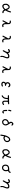

<svg xmlns="http://www.w3.org/2000/svg" viewBox="5802 -6567 896 12540"><g transform="rotate(90 6250.0 -297.0)"><path d="M366.2 3.9Q336.9 0 312.5 -16.1Q288.1 -32.2 262.2 -63.5Q236.3 -94.7 229.5 -146.5Q222.7 -198.2 223.6 -249Q224.6 -299.8 245.1 -341.8Q265.6 -383.8 307.1 -424.8Q348.6 -465.8 387.7 -476.6Q426.8 -487.3 463.9 -481.4Q501 -475.6 543 -436.5Q585 -397.5 598.6 -365.2Q612.3 -333 629.9 -297.9Q663.1 -358.4 685.5 -424.8Q708 -491.2 727.5 -558.6Q743.2 -572.3 764.6 -570.3L785.2 -560.5Q796.9 -544.9 794.9 -522.5Q775.4 -436.5 742.7 -354.5Q710 -272.5 661.1 -196.3Q670.9 -165 699.2 -129.9Q727.5 -94.7 741.2 -87.4Q754.9 -80.1 810.5 -83L830.1 -73.2Q841.8 -57.6 839.8 -36.1L830.1 -15.6Q804.7 2 771 -1Q737.3 -3.9 703.6 -18.1Q669.9 -32.2 608.4 -120.1Q538.1 -47.9 478.5 -22Q418.9 3.9 366.2 3.9ZM454.1 -92.8Q491.2 -108.4 522.5 -138.7Q553.7 -168.9 573.2 -204.1Q557.6 -256.8 542 -299.8Q526.4 -342.8 497.1 -378.9Q467.8 -415 430.7 -407.2Q393.6 -399.4 362.3 -370.1Q331.1 -340.8 313.5 -302.7Q295.9 -264.6 298.8 -225.6Q301.8 -186.5 305.7 -158.2Q309.6 -129.9 326.2 -107.4Q342.8 -85 386.7 -82.5Q430.7 -80.1 454.1 -92.8Z M1631.8 13.7Q1583 7.8 1546.9 -30.3Q1510.7 -68.4 1496.1 -116.7Q1481.4 -165 1481.4 -217.8Q1452.1 -168.9 1424.8 -119.6Q1397.5 -70.3 1374 -19.5Q1358.4 -5.9 1336.9 -7.8L1317.4 -17.6Q1305.7 -33.2 1307.6 -54.7Q1344.7 -141.6 1393.6 -221.7Q1442.4 -301.8 1487.3 -391.6Q1485.4 -444.3 1455.1 -468.8Q1424.8 -493.2 1394.5 -486.3Q1364.3 -479.5 1348.6 -481.4L1329.1 -491.2Q1317.4 -504.9 1319.3 -526.4L1329.1 -545.9Q1350.6 -563.5 1379.9 -563.5Q1409.2 -563.5 1445.3 -560.5Q1481.4 -557.6 1514.6 -521.5Q1547.9 -485.4 1554.7 -453.1Q1561.5 -420.9 1559.6 -329.1Q1557.6 -237.3 1559.6 -200.2Q1561.5 -163.1 1570.3 -137.7Q1579.1 -112.3 1601.6 -87.4Q1624 -62.5 1655.3 -67.4Q1686.5 -72.3 1721.7 -80.1L1741.2 -70.3Q1753.9 -54.7 1752 -33.2L1741.2 -13.7Q1717.8 0 1689.5 6.8Q1661.1 13.7 1631.8 13.7Z M2631.8 13.7Q2583 7.8 2546.9 -30.3Q2510.7 -68.4 2496.1 -116.7Q2481.4 -165 2481.4 -217.8Q2452.1 -168.9 2424.8 -119.6Q2397.5 -70.3 2374 -19.5Q2358.4 -5.9 2336.9 -7.8L2317.4 -17.6Q2305.7 -33.2 2307.6 -54.7Q2344.7 -141.6 2393.6 -221.7Q2442.4 -301.8 2487.3 -391.6Q2485.4 -444.3 2455.1 -468.8Q2424.8 -493.2 2394.5 -486.3Q2364.3 -479.5 2348.6 -481.4L2329.1 -491.2Q2317.4 -504.9 2319.3 -526.4L2329.1 -545.9Q2350.6 -563.5 2379.9 -563.5Q2409.2 -563.5 2445.3 -560.5Q2481.4 -557.6 2514.6 -521.5Q2547.9 -485.4 2554.7 -453.1Q2561.5 -420.9 2559.6 -329.1Q2557.6 -237.3 2559.6 -200.2Q2561.5 -163.1 2570.3 -137.7Q2579.1 -112.3 2601.6 -87.4Q2624 -62.5 2655.3 -67.4Q2686.5 -72.3 2721.7 -80.1L2741.2 -70.3Q2753.9 -54.7 2752 -33.2L2741.2 -13.7Q2717.8 0 2689.5 6.8Q2661.1 13.7 2631.8 13.7Z M3663.1 130.9 3643.6 121.1Q3627.9 95.7 3626 63.5Q3624 31.2 3628.9 -31.7Q3633.8 -94.7 3675.8 -176.8Q3717.8 -258.8 3714.8 -310.5Q3711.9 -362.3 3685.5 -375Q3659.2 -387.7 3623 -382.8Q3586.9 -377.9 3556.6 -360.4Q3526.4 -342.8 3483.4 -298.8Q3440.4 -254.9 3405.3 -180.7Q3370.1 -106.4 3323.2 -38.1Q3307.6 -26.4 3286.1 -28.3L3266.6 -38.1Q3254.9 -53.7 3256.8 -75.2Q3293.9 -145.5 3334 -216.8Q3374 -288.1 3373 -342.8Q3372.1 -397.5 3353.5 -412.1Q3335 -426.8 3297.9 -409.2Q3260.7 -391.6 3251 -379.9Q3234.4 -368.2 3212.9 -370.1L3193.4 -379.9Q3181.6 -395.5 3179.7 -415Q3183.6 -436.5 3197.3 -452.1Q3230.5 -479.5 3271 -491.2Q3311.5 -502.9 3345.7 -499Q3379.9 -495.1 3412.1 -462.9Q3444.3 -430.7 3448.2 -374Q3487.3 -411.1 3529.3 -433.6Q3571.3 -456.1 3612.3 -460.4Q3653.3 -464.8 3689.5 -460.4Q3725.6 -456.1 3755.4 -427.7Q3785.2 -399.4 3791 -358.4Q3796.9 -317.4 3783.2 -255.9Q3769.5 -194.3 3732.9 -116.2Q3696.3 -38.1 3696.8 8.8Q3697.3 55.7 3708 101.6L3698.2 121.1Q3684.6 132.8 3663.1 130.9Z M4631.8 13.7Q4583 7.8 4546.9 -30.3Q4510.7 -68.4 4496.1 -116.7Q4481.4 -165 4481.4 -217.8Q4452.1 -168.9 4424.8 -119.6Q4397.5 -70.3 4374 -19.5Q4358.4 -5.9 4336.9 -7.8L4317.4 -17.6Q4305.7 -33.2 4307.6 -54.7Q4344.7 -141.6 4393.6 -221.7Q4442.4 -301.8 4487.3 -391.6Q4485.4 -444.3 4455.1 -468.8Q4424.8 -493.2 4394.5 -486.3Q4364.3 -479.5 4348.6 -481.4L4329.1 -491.2Q4317.4 -504.9 4319.3 -526.4L4329.1 -545.9Q4350.6 -563.5 4379.9 -563.5Q4409.2 -563.5 4445.3 -560.5Q4481.4 -557.6 4514.6 -521.5Q4547.9 -485.4 4554.7 -453.1Q4561.5 -420.9 4559.6 -329.1Q4557.6 -237.3 4559.6 -200.2Q4561.5 -163.1 4570.3 -137.7Q4579.1 -112.3 4601.6 -87.4Q4624 -62.5 4655.3 -67.4Q4686.5 -72.3 4721.7 -80.1L4741.2 -70.3Q4753.9 -54.7 4752 -33.2L4741.2 -13.7Q4717.8 0 4689.5 6.8Q4661.1 13.7 4631.8 13.7Z M5465.8 66.4Q5430.7 64.5 5399.4 52.7Q5368.2 41 5347.7 16.6Q5327.1 -7.8 5319.3 -34.7Q5311.5 -61.5 5315.4 -93.8Q5319.3 -126 5335.9 -158.2Q5352.5 -190.4 5391.6 -225.6Q5364.3 -258.8 5352.5 -292Q5340.8 -325.2 5343.8 -359.4Q5346.7 -393.6 5359.4 -418Q5372.1 -442.4 5397.9 -470.2Q5423.8 -498 5459.5 -514.6Q5495.1 -531.2 5554.2 -527.3Q5613.3 -523.4 5663.1 -460Q5680.7 -442.4 5678.7 -415L5668.9 -395.5Q5655.3 -383.8 5633.8 -385.7L5614.3 -395.5Q5588.9 -426.8 5565.9 -437.5Q5543 -448.2 5514.2 -446.3Q5485.4 -444.3 5451.2 -407.2Q5417 -370.1 5421.9 -338.9Q5426.8 -307.6 5445.3 -287.1Q5463.9 -266.6 5498 -257.8Q5532.2 -249 5579.1 -235.4Q5590.8 -221.7 5588.9 -200.2L5579.1 -180.7Q5559.6 -167 5534.2 -168.9Q5471.7 -172.9 5441.4 -156.2Q5411.1 -139.6 5400.4 -115.2Q5389.6 -90.8 5395.5 -63.5Q5401.4 -36.1 5430.7 -21Q5460 -5.9 5507.8 -17.1Q5555.7 -28.3 5602.5 -42L5622.1 -32.2Q5633.8 -15.6 5631.8 5.9L5622.1 25.4Q5588.9 46.9 5549.8 57.6Q5510.7 68.4 5465.8 66.4Z M6242.2 44.9Q6226.6 43 6214.8 33.2Q6203.1 19.5 6205.1 -2L6214.8 -22.5Q6253.9 -42 6289.6 -71.3Q6325.2 -100.6 6342.8 -146.5Q6360.4 -192.4 6371.1 -246.1Q6381.8 -299.8 6379.9 -358.4L6232.4 -360.4Q6216.8 -362.3 6205.1 -372.1Q6193.4 -385.7 6195.3 -407.2L6205.1 -426.8L6224.6 -436.5Q6653.3 -438.5 6688.5 -444.3Q6723.6 -450.2 6760.7 -450.2L6781.2 -440.4Q6793 -424.8 6791 -403.3L6781.2 -383.8Q6745.1 -372.1 6707 -369.1Q6668.9 -366.2 6631.8 -360.4Q6627.9 -183.6 6628.9 -142.1Q6629.9 -100.6 6654.3 -83Q6678.7 -65.4 6705.1 -69.3Q6731.4 -73.2 6755.4 -93.8Q6779.3 -114.3 6810.5 -118.2L6830.1 -108.4Q6841.8 -92.8 6839.8 -71.3L6830.1 -51.8Q6779.3 -13.7 6745.6 0Q6711.9 13.7 6670.9 9.8Q6629.9 5.9 6592.8 -31.7Q6555.7 -69.3 6554.7 -123.5Q6553.7 -177.7 6555.7 -358.4H6456.1Q6454.1 -274.4 6437.5 -192.4Q6420.9 -110.4 6377.9 -59.1Q6335 -7.8 6301.8 15.6Q6268.6 39.1 6242.2 44.9Z M7282.2 1Q7236.3 -4.9 7203.1 -43Q7169.9 -81.1 7163.1 -136.7Q7156.2 -192.4 7156.2 -251Q7152.3 -284.2 7168 -311.5Q7183.6 -325.2 7205.1 -323.2L7224.6 -313.5Q7240.2 -288.1 7234.4 -252.9Q7236.3 -161.1 7240.2 -135.7Q7244.1 -110.4 7258.3 -88.9Q7272.5 -67.4 7293 -78.6Q7313.5 -89.8 7325.2 -102.5Q7338.9 -114.3 7360.4 -112.3L7379.9 -102.5Q7391.6 -86.9 7389.6 -65.4L7379.9 -45.9Q7366.2 -26.4 7348.6 -12.7Q7331.1 1 7282.2 1ZM7213.9 -392.6Q7201.2 -383.8 7186.5 -382.8Q7168 -383.8 7154.3 -401.4L7148.4 -421.9Q7156.2 -464.8 7161.1 -509.3Q7166 -553.7 7197.3 -585.9L7217.8 -592.8Q7236.3 -590.8 7251 -573.2L7256.8 -551.8Q7243.2 -529.3 7237.8 -503.4Q7232.4 -477.5 7228.5 -428.7Q7226.6 -407.2 7213.9 -392.6Z M7917 15.6Q7887.7 9.8 7862.3 -4.9Q7836.9 -19.5 7806.6 -51.8Q7776.4 -84 7764.6 -121.6Q7752.9 -159.2 7755.9 -199.2Q7758.8 -239.3 7773.4 -276.4Q7788.1 -313.5 7820.3 -346.7Q7852.5 -379.9 7896.5 -401.4Q7940.4 -422.9 7987.3 -434.6Q7965.8 -471.7 7947.3 -502Q7928.7 -532.2 7930.7 -568.4Q7932.6 -604.5 7946.3 -634.3Q7960 -664.1 8001 -697.3Q8042 -730.5 8080.1 -723.6Q8118.2 -716.8 8150.9 -689.5Q8183.6 -662.1 8182.6 -623L8172.9 -602.5Q8159.2 -590.8 8137.7 -592.8Q8116.2 -618.2 8096.2 -633.8Q8076.2 -649.4 8047.4 -631.3Q8018.6 -613.3 8013.2 -591.8Q8007.8 -570.3 8016.1 -544.4Q8024.4 -518.6 8063.5 -466.8Q8102.5 -415 8139.6 -343.8Q8176.8 -272.5 8173.8 -212.9Q8170.9 -153.3 8157.2 -120.6Q8143.6 -87.9 8104.5 -48.8Q8065.4 -9.8 8018.6 4.9Q7971.7 19.5 7917 15.6ZM8018.6 -78.1Q8063.5 -95.7 8083 -138.2Q8102.5 -180.7 8095.7 -222.7Q8088.9 -264.6 8074.2 -299.8Q8059.6 -335 8038.1 -368.2Q7985.4 -356.4 7944.3 -339.8Q7903.3 -323.2 7877.9 -294.9Q7852.5 -266.6 7841.8 -239.3Q7831.1 -211.9 7833 -176.8Q7835 -141.6 7855 -114.7Q7875 -87.9 7904.8 -72.3Q7934.6 -56.6 7968.3 -63Q8002 -69.3 8018.6 -78.1Z M8814.5 129.9Q8797.9 130.9 8785.2 124Q8772.5 110.4 8767.6 92.8Q8780.3 -24.4 8807.1 -141.1Q8834 -257.8 8872.6 -327.6Q8911.1 -397.5 8934.1 -429.7Q8957 -461.9 8985.4 -480Q9013.7 -498 9042.5 -507.3Q9071.3 -516.6 9103.5 -520Q9135.7 -523.4 9172.9 -494.1Q9210 -464.8 9234.4 -427.7Q9258.8 -390.6 9260.7 -348.6Q9262.7 -306.6 9258.3 -272Q9253.9 -237.3 9220.7 -189.5Q9187.5 -141.6 9130.4 -112.3Q9073.2 -83 9012.7 -71.8Q8952.1 -60.5 8878.9 -115.2Q8867.2 -59.6 8859.4 -1Q8851.6 57.6 8841.8 113.3Q8830.1 125 8814.5 129.9ZM9140.6 -210Q9166 -226.6 9173.8 -253.9Q9181.6 -281.2 9185.1 -308.6Q9188.5 -335.9 9173.8 -372.1Q9159.2 -408.2 9128.9 -427.2Q9098.6 -446.3 9072.3 -438.5Q9045.9 -430.7 9023.4 -413.6Q9001 -396.5 8967.8 -344.7Q8934.6 -293 8924.3 -262.2Q8914.1 -231.4 8908.2 -200.2Q8924.8 -174.8 8959.5 -158.7Q8994.1 -142.6 9030.8 -154.3Q9067.4 -166 9092.8 -179.7Q9118.2 -193.4 9140.6 -210Z M9866.2 3.9Q9836.9 0 9812.5 -16.1Q9788.1 -32.2 9762.2 -63.5Q9736.3 -94.7 9729.5 -146.5Q9722.7 -198.2 9723.6 -249Q9724.6 -299.8 9745.1 -341.8Q9765.6 -383.8 9807.1 -424.8Q9848.6 -465.8 9887.7 -476.6Q9926.8 -487.3 9963.9 -481.4Q10001 -475.6 10043 -436.5Q10085 -397.5 10098.6 -365.2Q10112.3 -333 10129.9 -297.9Q10163.1 -358.4 10185.5 -424.8Q10208 -491.2 10227.5 -558.6Q10243.2 -572.3 10264.6 -570.3L10285.2 -560.5Q10296.9 -544.9 10294.9 -522.5Q10275.4 -436.5 10242.7 -354.5Q10210 -272.5 10161.1 -196.3Q10170.9 -165 10199.2 -129.9Q10227.5 -94.7 10241.2 -87.4Q10254.9 -80.1 10310.5 -83L10330.1 -73.2Q10341.8 -57.6 10339.8 -36.1L10330.1 -15.6Q10304.7 2 10271 -1Q10237.3 -3.9 10203.6 -18.1Q10169.9 -32.2 10108.4 -120.1Q10038.1 -47.9 9978.5 -22Q9918.9 3.9 9866.2 3.9ZM9954.1 -92.8Q9991.2 -108.4 10022.5 -138.7Q10053.7 -168.9 10073.2 -204.1Q10057.6 -256.8 10042 -299.8Q10026.4 -342.8 9997.1 -378.9Q9967.8 -415 9930.7 -407.2Q9893.6 -399.4 9862.3 -370.1Q9831.1 -340.8 9813.5 -302.7Q9795.9 -264.6 9798.8 -225.6Q9801.8 -186.5 9805.7 -158.2Q9809.6 -129.9 9826.2 -107.4Q9842.8 -85 9886.7 -82.5Q9930.7 -80.1 9954.1 -92.8Z M10918.9 21.5Q10881.8 17.6 10847.7 4.9Q10813.5 -7.8 10784.7 -40.5Q10755.9 -73.2 10742.2 -115.2Q10728.5 -157.2 10728.5 -207Q10728.5 -256.8 10745.1 -303.7Q10761.7 -350.6 10796.4 -381.8Q10831.1 -413.1 10866.2 -428.7Q10901.4 -444.3 10954.6 -448.2Q11007.8 -452.1 11059.1 -451.2Q11110.4 -450.2 11136.7 -456.1Q11163.1 -461.9 11180.7 -486.3Q11198.2 -510.7 11206.1 -540Q11221.7 -551.8 11243.2 -549.8L11262.7 -540Q11276.4 -520.5 11272.5 -491.2Q11262.7 -460 11224.6 -422.9Q11186.5 -385.7 11137.7 -377.9Q11147.5 -350.6 11154.3 -325.2Q11161.1 -299.8 11163.6 -266.6Q11166 -233.4 11162.6 -191.4Q11159.2 -149.4 11143.6 -117.2Q11127.9 -85 11087.9 -43.5Q11047.9 -2 11006.8 9.8Q10965.8 21.5 10918.9 21.5ZM11014.6 -77.1Q11053.7 -108.4 11070.3 -142.6Q11086.9 -176.8 11087.9 -206.1Q11088.9 -235.4 11086.9 -264.6Q11085 -293.9 11076.2 -319.3Q11067.4 -344.7 11055.7 -370.1Q11007.8 -375 10963.4 -371.6Q10918.9 -368.2 10893.6 -356.4Q10868.2 -344.7 10844.7 -321.3Q10821.3 -297.9 10812.5 -263.7Q10803.7 -229.5 10805.7 -195.3Q10807.6 -161.1 10818.4 -133.8Q10829.1 -106.4 10849.6 -87.9Q10870.1 -69.3 10895.5 -61Q10920.9 -52.7 10952.1 -56.6Q10983.4 -60.5 11014.6 -77.1Z M12163.1 130.9 12143.6 121.1Q12127.9 95.7 12126 63.5Q12124 31.2 12128.9 -31.7Q12133.8 -94.7 12175.8 -176.8Q12217.8 -258.8 12214.8 -310.5Q12211.9 -362.3 12185.5 -375Q12159.2 -387.7 12123 -382.8Q12086.9 -377.9 12056.6 -360.4Q12026.4 -342.8 11983.4 -298.8Q11940.4 -254.9 11905.3 -180.7Q11870.1 -106.4 11823.2 -38.1Q11807.6 -26.4 11786.1 -28.3L11766.6 -38.1Q11754.9 -53.7 11756.8 -75.2Q11793.9 -145.5 11834 -216.8Q11874 -288.1 11873 -342.8Q11872.1 -397.5 11853.5 -412.1Q11835 -426.8 11797.9 -409.2Q11760.7 -391.6 11751 -379.9Q11734.4 -368.2 11712.9 -370.1L11693.4 -379.9Q11681.6 -395.5 11679.7 -415Q11683.6 -436.5 11697.3 -452.1Q11730.5 -479.5 11771 -491.2Q11811.5 -502.9 11845.7 -499Q11879.9 -495.1 11912.1 -462.9Q11944.3 -430.7 11948.2 -374Q11987.3 -411.1 12029.3 -433.6Q12071.3 -456.1 12112.3 -460.4Q12153.3 -464.8 12189.5 -460.4Q12225.6 -456.1 12255.4 -427.7Q12285.2 -399.4 12291 -358.4Q12296.9 -317.4 12283.2 -255.9Q12269.5 -194.3 12232.9 -116.2Q12196.3 -38.1 12196.8 8.8Q12197.3 55.7 12208 101.6L12198.2 121.1Q12184.6 132.8 12163.1 130.9Z"/></g></svg>

Font: JasonHandwriting2
Style: Regular
Weight: 400
Version: Version 1.05.10